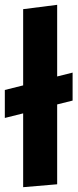

<svg xmlns="http://www.w3.org/2000/svg" viewBox="-20 -770 325 796"><path d="M281 -469V-353L217 -337V-6L76 6V-300L0 -281V-397L76 -416V-732L217 -750V-453Z"/></svg>

Font: Francois One
Style: Regular
Weight: 400
Designer: Vernon Adams
Foundry: Vernon Adams
Version: Version 2.000